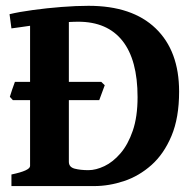

<svg xmlns="http://www.w3.org/2000/svg" viewBox="-20 -628 662 648"><path d="M314.9 -290H23.4L13.2 -301.3Q15.1 -308.6 21.2 -326.2Q27.3 -343.8 30.3 -351.6H321.8L333.5 -340.3ZM18.6 0V-39.1Q81.5 -52.2 81.5 -67.9V-541Q63.5 -538.6 47.4 -536.1Q31.2 -533.7 18.6 -532.2L12.2 -580.1Q44.4 -587.9 91.1 -594.2Q137.7 -600.6 187.5 -604.5Q237.3 -608.4 278.8 -608.4Q426.3 -608.4 505.4 -532.2Q584.5 -456.1 584.5 -318.8Q584.5 -230.5 558.8 -169.4Q533.2 -108.4 491.2 -71Q449.2 -33.7 398.4 -16.8Q347.7 0 297.9 0H256.3Q201.7 0 151.9 0Q102.1 0 38.1 0ZM278.3 -53.7Q303.7 -53.7 332.5 -67.4Q361.3 -81.1 386.7 -110.6Q412.1 -140.1 428.2 -187Q444.3 -233.9 444.3 -300.3Q444.3 -425.8 393.3 -490.2Q342.3 -554.7 243.7 -554.7Q236.3 -554.7 228.5 -554.4Q220.7 -554.2 212.4 -553.7V-82Q212.4 -64 231.9 -58.8Q251.5 -53.7 278.3 -53.7Z"/></svg>

Font: Namdhinggo ExtraBold
Style: Regular
Weight: 800
Designer: Victor Gaultney
Foundry: SIL International
Version: Version 3.001